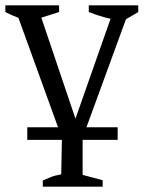

<svg xmlns="http://www.w3.org/2000/svg" viewBox="-24 -504 537 718"><path d="M222 52 28 -484H115L267 -34H249L407 -484H466L270 52ZM90 -425Q64 -430 40.5 -439Q17 -448 -4 -459V-484H197V-459ZM435 -425Q371 -434 308 -459V-484H493V-459ZM285 -12V150L360 170V194H136V171Q150 165 165.5 158.5Q181 152 205 148L208 -12ZM78 -28H416V19H78Z"/></svg>

Font: Piazzolla 24pt
Style: Regular
Weight: 400
Designer: Juan Pablo del Peral
Foundry: Huerta Tipografica
Version: Version 2.005